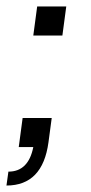

<svg xmlns="http://www.w3.org/2000/svg" viewBox="-44 -455 281 594"><path d="M-24 119 -18 76Q44 76 59 0H14L26 -90H116L106 -15Q88 119 -24 119ZM149 -345H59L71 -435H161Z"/></svg>

Font: Tanohe Sans
Style: Italic
Weight: 400
Designer: Village Type and Design LLC & Cristiano Sobral
Foundry: Cooper Hewitt Smithsonian Design Museum
Version: Version 1.00;September 29, 2021;FontCreator 13.0.0.2655 64-b